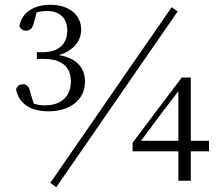

<svg xmlns="http://www.w3.org/2000/svg" viewBox="-20 -755 922 802"><path d="M215 27 722 -707 697 -725 190 9ZM183 -290C268 -290 335 -335 335 -414C335 -474 298 -513 225 -525C284 -541 319 -582 319 -631C319 -692 270 -735 190 -735C128 -735 72 -708 61 -646C66 -633 77 -627 88 -627C105 -627 117 -636 122 -662L133 -703C148 -708 162 -709 176 -709C230 -709 261 -679 261 -627C261 -569 221 -537 160 -537H134V-509H163C240 -509 276 -474 276 -415C276 -354 238 -315 168 -315C151 -315 136 -317 121 -322L108 -364C102 -394 92 -403 76 -403C63 -403 53 -398 47 -382C59 -321 108 -290 183 -290ZM725 0H777V-123H853V-167H777V-431H739L534 -159V-123H725ZM569 -167 654 -281 725 -374V-167Z"/></svg>

Font: Noto Serif TC Light
Style: Regular
Weight: 300
Designer: Ryoko NISHIZUKA 西塚涼子 (kana & ideographs); Frank Grießhammer (Latin, Greek & Cyrillic); Wenlong ZHANG 张文龙 (bopomofo); San
Foundry: Adobe
Version: Version 2.001;hotconv 1.1.0;makeotfexe 2.6.0